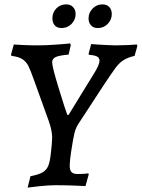

<svg xmlns="http://www.w3.org/2000/svg" viewBox="-20 -845 647 876"><path d="M287 -321H293L414 -518Q434 -551 434 -569Q434 -581 423 -587Q412 -593 386 -595L384 -599L396 -644L422 -642Q437 -641 465.5 -639.5Q494 -638 510 -638Q535 -638 565 -639.5Q595 -641 604 -642L607 -636L594 -590Q563 -583 543.5 -570.5Q524 -558 508 -536.5Q492 -515 456 -461L341 -285Q326 -263 320 -239Q314 -215 305 -156L300 -119Q298 -97 298 -90Q298 -68 306.5 -59.5Q315 -51 335 -51Q351 -51 364.5 -52Q378 -53 383 -54L385 -50L370 4Q355 3 314.5 1.5Q274 0 234 0Q202 0 160.5 4.5Q119 9 106 11L119 -41Q156 -48 174 -58.5Q192 -69 200 -88Q208 -107 212 -145L216 -184Q218 -206 218 -216Q218 -250 202 -294L135 -480Q119 -525 109.5 -544Q100 -563 83 -574.5Q66 -586 33 -590L30 -595L43 -642Q55 -641 87.5 -639.5Q120 -638 155 -638Q188 -638 236.5 -641.5Q285 -645 300 -647L303 -639L293 -596Q249 -592 233.5 -584.5Q218 -577 218 -560Q218 -540 248 -442Q278 -344 287 -321ZM219 -761Q219 -788 237 -806.5Q255 -825 282 -825Q302 -825 313.5 -812.5Q325 -800 325 -781Q325 -755 306.5 -736Q288 -717 261 -717Q240 -717 229.5 -729.5Q219 -742 219 -761ZM384 -761Q384 -787 402.5 -806Q421 -825 447 -825Q468 -825 479 -812.5Q490 -800 490 -781Q490 -755 471.5 -736Q453 -717 426 -717Q406 -717 395 -729.5Q384 -742 384 -761Z"/></svg>

Font: Alegreya SC Medium
Style: Italic
Weight: 500
Italic angle: -7°
Designer: Juan Pablo del Peral
Foundry: Huerta Tipografica
Version: Version 2.007; ttfautohint (v1.6)